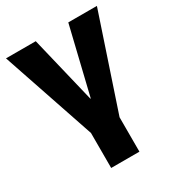

<svg xmlns="http://www.w3.org/2000/svg" viewBox="-178 -606 817 889"><g transform="rotate(-30 231.0 -161.5)"><path d="M156 180V-7L-12 -503H147L233 -146H235L321 -503H474L307 -4V180Z"/></g></svg>

Font: Nunito Sans 7pt Condensed ExtraBold
Style: Regular
Weight: 800
Width: 3
Designer: Vernon Adams
Foundry: Vernon Adams
Version: Version 3.101;gftools[0.9.27]